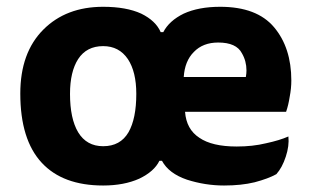

<svg xmlns="http://www.w3.org/2000/svg" viewBox="-20 -538 936 577"><path d="M641.6 -517.6Q577.1 -517.6 532.2 -497.1Q488.3 -475.6 470.7 -441.4Q468.8 -441.4 462.9 -441.4Q448.2 -475.6 404.3 -497.1Q359.4 -517.6 290 -517.6Q178.7 -517.6 110.4 -449.2Q41 -379.9 41 -256.8Q41 -118.2 105.5 -48.8Q168.9 19.5 290 19.5Q352.5 19.5 398.4 -1Q443.4 -22.5 459 -54.7Q461.9 -54.7 466.8 -54.7Q487.3 -16.6 542 2Q596.7 19.5 653.3 19.5Q705.1 19.5 745.1 9.8Q786.1 -1 810.5 -14.6Q828.1 -34.2 838.9 -67.4Q849.6 -99.6 846.7 -127.9Q820.3 -116.2 779.3 -107.4Q739.3 -97.7 691.4 -97.7Q617.2 -97.7 579.1 -124Q540 -149.4 536.1 -202.1Q637.7 -202.1 839.8 -202.1Q846.7 -221.7 850.6 -247.1Q855.5 -272.5 855.5 -295.9Q855.5 -394.5 803.7 -456.1Q752 -517.6 641.6 -517.6ZM190.4 -255.9Q190.4 -322.3 214.8 -360.4Q240.2 -399.4 290 -399.4Q337.9 -399.4 364.3 -360.4Q389.6 -322.3 389.6 -255.9Q389.6 -181.6 366.2 -140.6Q341.8 -98.6 290 -98.6Q240.2 -98.6 214.8 -140.6Q190.4 -181.6 190.4 -255.9ZM532.2 -306.6Q535.2 -354.5 562.5 -381.8Q589.8 -410.2 635.7 -410.2Q690.4 -410.2 707 -377.9Q720.7 -354.5 720.7 -326.2Q720.7 -317.4 718.8 -306.6Q656.2 -306.6 532.2 -306.6Z"/></svg>

Font: cl
Style: Bold
Weight: 400
Designer: Mitja Miklavcic
Version: Version 7.504; 2011; Build 1021